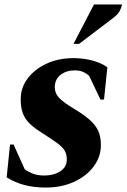

<svg xmlns="http://www.w3.org/2000/svg" viewBox="-20 -832 568 862"><path d="M186 10Q130 10 87 -2Q44 -14 10 -36L25 -183H41L91 -72Q104 -62 126 -53Q148 -44 180 -44Q221 -44 250.5 -63Q280 -82 280 -116Q280 -140 269.5 -157Q259 -174 233.5 -192Q208 -210 163 -239Q130 -260 110.5 -280Q91 -300 82 -325Q73 -350 73 -387Q73 -438 104 -479.5Q135 -521 188.5 -546Q242 -571 310 -571Q354 -571 394 -560.5Q434 -550 462 -530L447 -385H431L380 -492Q369 -502 353.5 -509Q338 -516 315 -516Q278 -516 252 -496Q226 -476 226 -440Q226 -413 245.5 -392.5Q265 -372 315 -342Q355 -318 381 -295.5Q407 -273 420 -246.5Q433 -220 433 -181Q433 -128 400.5 -84.5Q368 -41 312 -15.5Q256 10 186 10ZM310 -635 402 -812H528Q525 -797 517 -782Q509 -767 485 -749L335 -635Z"/></svg>

Font: Spectral SC ExtraBold
Style: Italic
Weight: 800
Italic angle: -10°
Designer: Jean-Baptiste Levee
Foundry: Production Type
Version: Version 2.001